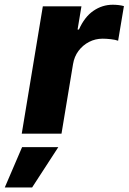

<svg xmlns="http://www.w3.org/2000/svg" viewBox="-82 -573 551 823"><path d="M11.2 0 101.6 -545.9H267.1L250.5 -446.3H256.3Q280.3 -500.5 318.4 -526.6Q356.4 -552.7 401.4 -552.7Q413.6 -552.7 426 -551.3Q438.5 -549.8 449.2 -546.9L424.3 -398.4Q412.6 -402.8 393.1 -405Q373.5 -407.2 357.9 -407.2Q326.7 -407.2 299.8 -393.3Q272.9 -379.4 254.6 -355Q236.3 -330.6 231 -297.9L181.6 0ZM-61.5 230.5 12.7 57.6H168L55.7 230.5Z"/></svg>

Font: Inter ExtraBold
Style: Italic
Weight: 800
Italic angle: -9.3988°
Designer: Rasmus Andersson
Foundry: rsms
Version: Version 4.001;git-66647c0bb